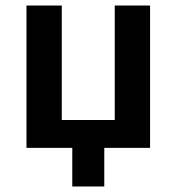

<svg xmlns="http://www.w3.org/2000/svg" viewBox="-20 -536 640 696"><path d="M76 0H242V140H358V0H524V-516H396V-101H204V-516H76Z"/></svg>

Font: IBM Mono SemiBold
Style: Regular
Weight: 600
Monospace: yes
Designer: Mike Abbink, Paul van der Laan, Pieter van Rosmalen
Foundry: Bold Monday
Version: Version 2.3